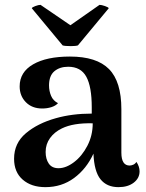

<svg xmlns="http://www.w3.org/2000/svg" viewBox="-20 -761 602 791"><path d="M555 -55Q555 -27 531 -8.5Q507 10 468 10Q420 10 394 -22.5Q368 -55 365 -128Q336 -65 285 -27.5Q234 10 167 10Q109 10 73.5 -21Q38 -52 38 -107Q38 -171 86.5 -212Q135 -253 210 -274Q277 -293 358 -293V-319Q358 -404 335.5 -445Q313 -486 261 -486Q226 -486 204 -467.5Q182 -449 182 -409Q182 -386 190.5 -366Q199 -346 219 -336Q209 -325 191.5 -319.5Q174 -314 154 -314Q112 -314 86.5 -340Q61 -366 61 -405Q61 -464 116.5 -496Q172 -528 268 -528Q378 -528 429 -476.5Q480 -425 480 -311V-132Q480 -79 514 -79Q521 -79 529 -82.5Q537 -86 542 -94Q555 -75 555 -55ZM362 -253Q282 -255 235 -232Q204 -217 186 -192Q168 -167 168 -135Q168 -106 181 -87Q194 -68 221 -68Q252 -68 285 -93Q318 -118 340 -160.5Q362 -203 362 -253ZM270 -657 390 -741Q398 -741 412.5 -736Q427 -731 428 -727L301 -574Q292 -571 272 -571Q247 -571 238 -574L111 -727Q112 -731 125.5 -736Q139 -741 147 -741Z"/></svg>

Font: Arima Madurai ExtraBold
Style: Regular
Weight: 800
Designer: Joana Correia and Natanael Gama
Foundry: NDISCOVER
Version: Version 1.020